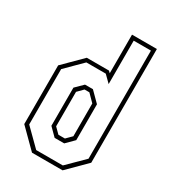

<svg xmlns="http://www.w3.org/2000/svg" viewBox="-182 -848 849 946"><g transform="rotate(30 242.0 -375.0)"><path d="M325 0H151L47.5 -103V-437L151 -540H277L287 -530.5V-750H428.5V-103ZM314 -21.5 407 -113.5V-728.5H309V-481.5L271 -519H160.5L69.5 -428.5V-113.5L162.5 -21.5ZM265.5 -119H211L167.5 -162.5V-379.5L209.5 -421H254.5L309 -366.5V-162.5ZM256.5 -141.5 287 -172V-358.5L247 -399H219.5L189 -368V-172L219.5 -141.5Z"/></g></svg>

Font: Tourney Condensed ExtraLight
Style: Regular
Weight: 200
Width: 3
Designer: Tyler Finck
Foundry: Etcetera Type Co
Version: Version 1.010; ttfautohint (v1.8.3)